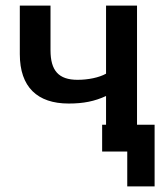

<svg xmlns="http://www.w3.org/2000/svg" viewBox="-20 -543 601 688"><path d="M471 -96V-523H360V-279C335 -265 296 -257 258 -257C190 -257 161 -290 161 -363V-523H51V-349C51 -231 114 -172 226 -172C279 -172 319 -180 360 -199V-96H346V0H436V125H534V-96Z"/></svg>

Font: FIGSv2-sans-serif SemiBold
Style: Regular
Weight: 600
Designer: Matt McInerney, Pablo Impallari, Rodrigo Fuenzalida,Mirko Velimirovic
Foundry: Matt McInerney, Pablo Impallari, Rodrigo Fuenzalida
Version: Version 4.021;hotconv 1.0.109;makeotfexe 2.5.65596